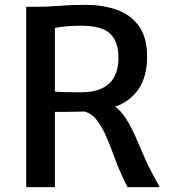

<svg xmlns="http://www.w3.org/2000/svg" viewBox="-20 -771 707 791"><path d="M206 0H88V-743H140Q175.5 -743 224 -747Q272.5 -751 331 -751Q405.5 -751 463 -730Q520.5 -709 553.2 -662.2Q586 -615.5 586 -539Q586 -455.5 551.2 -404.5Q516.5 -353.5 454.5 -331.5Q479.5 -313.5 500 -280.8Q520.5 -248 538.2 -208.2Q556 -168.5 572.8 -128.2Q589.5 -88 608 -55Q615.5 -41 623 -27.2Q630.5 -13.5 638 0H506Q499.5 -10 495 -20.5Q490.5 -31 479 -55Q464 -87.5 449.5 -128.2Q435 -169 418 -208.2Q401 -247.5 379.2 -275.8Q357.5 -304 328 -311.5Q289 -310 206 -310ZM206 -394Q216.5 -392.5 238.2 -391.8Q260 -391 282.5 -391Q305 -391 318 -391Q390 -391 429 -426.2Q468 -461.5 468 -534Q468 -598.5 434.2 -631.8Q400.5 -665 314 -665Q285 -665 256.8 -662.8Q228.5 -660.5 206 -656Z"/></svg>

Font: Merriweather Sans
Style: Regular
Weight: 400
Designer: Eben Sorkin
Foundry: Eben Sorkin
Version: Version 1.008; ttfautohint (v1.7.19-72a1) -l 8 -r 50 -G 200 